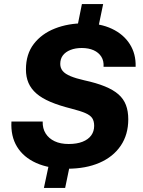

<svg xmlns="http://www.w3.org/2000/svg" viewBox="-20 -835 699 940"><path d="M310 -9Q220 -9 157.5 -37Q95 -65 63.5 -116.5Q32 -168 36 -240H189Q188 -206 203.5 -181.5Q219 -157 247.5 -143.5Q276 -130 316 -130Q356 -130 384 -141Q412 -152 426.5 -172Q441 -192 441 -219Q441 -242 431.5 -256.5Q422 -271 397.5 -281.5Q373 -292 330 -303Q270 -318 227.5 -336Q185 -354 158.5 -377Q132 -400 119.5 -429Q107 -458 107 -495Q107 -570 145.5 -620Q184 -670 249 -695.5Q314 -721 393 -721Q471 -721 528 -694Q585 -667 615.5 -619Q646 -571 644 -508H487Q489 -537 476 -557.5Q463 -578 438.5 -589Q414 -600 380 -600Q349 -600 325 -590.5Q301 -581 288 -564Q275 -547 275 -522Q275 -502 287 -487.5Q299 -473 325.5 -462Q352 -451 392 -442Q452 -429 493.5 -412Q535 -395 560 -373Q585 -351 596.5 -321Q608 -291 608 -251Q608 -176 571 -121.5Q534 -67 467 -38Q400 -9 310 -9ZM195 85 232 -89H335L299 85ZM347 -646 381 -815H485L450 -646Z"/></svg>

Font: Mona Sans ExtraLight
Style: Bold Italic
Weight: 700
Italic angle: -11.6951°
Version: Version 2.000